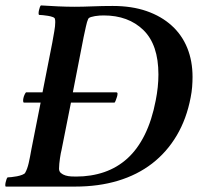

<svg xmlns="http://www.w3.org/2000/svg" viewBox="-28 -689 760 709"><path d="M241 -348H401Q406 -348 406 -343Q406 -338 404 -331.5Q402 -325 399.5 -318.5Q397 -312 395 -310H234L199 -134Q198 -131 196.5 -123Q195 -115 193.5 -105Q192 -95 191 -84.5Q190 -74 190 -66Q190 -56 197 -50Q204 -44 214 -41Q224 -38 235 -37.5Q246 -37 253 -37Q309 -37 357 -53.5Q405 -70 442.5 -104Q480 -138 506.5 -191.5Q533 -245 547 -318Q557 -368 557 -414Q557 -524 501.5 -578Q446 -632 355 -632Q348 -632 339.5 -631.5Q331 -631 322.5 -629.5Q314 -628 307.5 -626Q301 -624 298 -620Q293 -609 289.5 -592Q286 -575 281 -553ZM388 -667Q459 -667 513.5 -648Q568 -629 606 -594.5Q644 -560 663.5 -512Q683 -464 683 -405Q683 -387 681.5 -368Q680 -349 676 -329Q661 -250 624.5 -188.5Q588 -127 533.5 -85Q479 -43 407.5 -21.5Q336 0 250 0H-7Q-10 -3 -7 -16.5Q-4 -30 0 -34Q4 -34 14 -35Q24 -36 34.5 -38Q45 -40 54 -43.5Q63 -47 65 -51Q73 -65 78 -87Q83 -109 88 -138L122 -310H61Q58 -310 57.5 -315Q57 -320 58.5 -327Q60 -334 63 -340Q66 -346 68 -348H129L165 -531Q169 -554 172.5 -573.5Q176 -593 176 -607Q176 -615 175 -618Q175 -623 167 -626Q159 -629 149.5 -630.5Q140 -632 130.5 -633Q121 -634 116 -634Q113 -638 116 -651.5Q119 -665 123 -669Q153 -667 186 -665.5Q219 -664 248 -664Q276 -664 313 -665.5Q350 -667 388 -667Z"/></svg>

Font: Vermiglione SemiBold
Style: Italic
Weight: 600
Italic angle: -11°
Version: Version 1.000